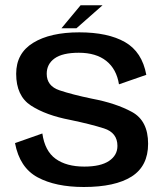

<svg xmlns="http://www.w3.org/2000/svg" viewBox="-20 -724 644 748"><path d="M306.5 4.5Q428.5 4.5 492.8 -36.2Q557 -77 557 -164Q557 -253.5 494.2 -287.8Q431.5 -322 338.5 -339.5Q261.5 -355.5 211.8 -372.2Q162 -389 162 -436.5Q162 -474.5 192.8 -496.5Q223.5 -518.5 287 -518.5Q354 -518.5 394 -486.8Q434 -455 443.5 -395.5L550 -432.5Q533.5 -522 467 -560Q400.5 -598 289 -598Q175.5 -598 109.2 -557.2Q43 -516.5 43 -436.5Q43 -350 101 -312.5Q159 -275 253 -257Q332.5 -240.5 385 -223.8Q437.5 -207 437.5 -155.5Q437.5 -119 404.8 -97Q372 -75 308.5 -75Q238.5 -75 196.5 -105.5Q154.5 -136 145 -204L38.5 -166.5Q56.5 -71 126.5 -33.2Q196.5 4.5 306.5 4.5ZM219.5 -614H278L379.5 -703.5H294Z"/></svg>

Font: Anybody Thin Medium
Style: Regular
Weight: 500
Version: Version 1.113;gftools[0.9.25]